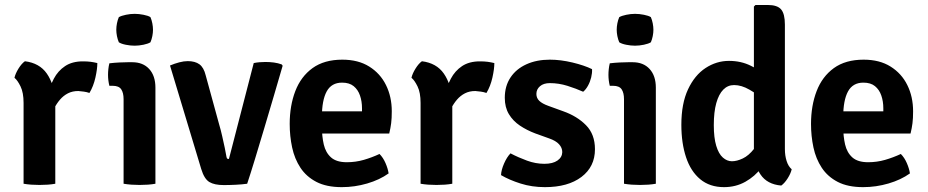

<svg xmlns="http://www.w3.org/2000/svg" viewBox="-20 -756 3818 790"><path d="M380.5 -496.5Q380.5 -472 372.5 -436.5Q364.5 -401 348 -373.5Q336.5 -377.5 325 -379Q313.5 -380.5 302 -381.5Q278 -381.5 259.5 -372Q241 -362.5 227 -346.2Q213 -330 202 -308.5Q191 -287 182.5 -263L166 -284Q168 -322.5 176.2 -361.2Q184.5 -400 201.5 -432.2Q218.5 -464.5 247.8 -484Q277 -503.5 320.5 -503.5Q339 -503.5 352.5 -501.8Q366 -500 380.5 -496.5ZM39.5 -436Q43.5 -453.5 56.2 -474Q69 -494.5 82.5 -504Q142.5 -496.5 172.5 -453.5Q202.5 -410.5 207.5 -343V0Q194 2.5 177 3.8Q160 5 142.5 5Q125.5 5 108.2 3.8Q91 2.5 77 0V-332.5Q77 -375 64.5 -400.5Q52 -426 39.5 -436Z M619.5 0Q606 2.5 588.8 3.8Q571.5 5 554.5 5Q537.5 5 520.2 3.8Q503 2.5 488.5 0V-348Q488.5 -374 478.8 -388.5Q469 -403 443.5 -403H430Q424.5 -425 424.5 -448Q424.5 -459.5 425.8 -471.5Q427 -483.5 430 -495.5Q451 -498 471.8 -499Q492.5 -500 506.5 -500H524Q568.5 -500 594 -472Q619.5 -444 619.5 -395.5ZM458.5 -633.5Q458.5 -646 461.2 -660Q464 -674 469 -685.5Q480 -691.5 498.2 -695.2Q516.5 -699 534 -699Q551.5 -699 570.5 -695.2Q589.5 -691.5 599 -685.5Q604 -674 606.8 -659.8Q609.5 -645.5 609.5 -633.5Q609.5 -621.5 606.8 -607.5Q604 -593.5 599 -582Q589.5 -576 570.5 -572Q551.5 -568 534 -568Q516.5 -568 497.8 -571.8Q479 -575.5 469 -582Q464 -593.5 461.2 -607.5Q458.5 -621.5 458.5 -633.5Z M1024 -496.5Q1036 -499 1048.2 -500Q1060.5 -501 1072 -501Q1089.5 -501 1106.8 -498.8Q1124 -496.5 1139 -491L1143 -485.5Q1127 -429.5 1107.2 -363Q1087.5 -296.5 1067.5 -229Q1047.5 -161.5 1029.2 -101.8Q1011 -42 997 0Q975.5 3 950 4.2Q924.5 5.5 900.5 5.5Q862.5 5.5 841.5 -7Q820.5 -19.5 808 -60.5L679.5 -486.5Q698.5 -494.5 717.5 -499.5Q736.5 -504.5 752.5 -504.5Q782.5 -504.5 800.5 -491.5Q818.5 -478.5 826.5 -445.5L882 -243Q888.5 -221.5 894.2 -196Q900 -170.5 904.8 -147.8Q909.5 -125 912 -110Q913.5 -104 915.5 -103Q917.5 -102 922 -102Z M1255 -206.5V-298H1469.5V-310.5Q1469.5 -339 1461.2 -363Q1453 -387 1435.2 -401.5Q1417.5 -416 1387.5 -416Q1344 -416 1324.2 -379.8Q1304.5 -343.5 1304.5 -275V-235.5Q1304.5 -195 1312.2 -161.5Q1320 -128 1342.2 -108.2Q1364.5 -88.5 1407 -88.5Q1443 -88.5 1476.8 -98.2Q1510.5 -108 1541.5 -122.5Q1556.5 -107.5 1566.2 -85Q1576 -62.5 1579 -42.5Q1542 -16 1490.8 -1Q1439.5 14 1386.5 14Q1323.5 14 1282 -7.5Q1240.5 -29 1216.2 -65.8Q1192 -102.5 1182 -149.2Q1172 -196 1172 -246Q1172 -321 1195 -381Q1218 -441 1266 -475.8Q1314 -510.5 1388.5 -510.5Q1454 -510.5 1499.2 -482.2Q1544.5 -454 1568.2 -406Q1592 -358 1592 -298Q1592 -269 1589.5 -249.2Q1587 -229.5 1581.5 -206.5Z M2014 -496.5Q2014 -472 2006 -436.5Q1998 -401 1981.5 -373.5Q1970 -377.5 1958.5 -379Q1947 -380.5 1935.5 -381.5Q1911.5 -381.5 1893 -372Q1874.5 -362.5 1860.5 -346.2Q1846.5 -330 1835.5 -308.5Q1824.5 -287 1816 -263L1799.5 -284Q1801.5 -322.5 1809.8 -361.2Q1818 -400 1835 -432.2Q1852 -464.5 1881.2 -484Q1910.5 -503.5 1954 -503.5Q1972.5 -503.5 1986 -501.8Q1999.5 -500 2014 -496.5ZM1673 -436Q1677 -453.5 1689.8 -474Q1702.5 -494.5 1716 -504Q1776 -496.5 1806 -453.5Q1836 -410.5 1841 -343V0Q1827.5 2.5 1810.5 3.8Q1793.5 5 1776 5Q1759 5 1741.8 3.8Q1724.5 2.5 1710.5 0V-332.5Q1710.5 -375 1698 -400.5Q1685.5 -426 1673 -436Z M2041.5 -35.5Q2042.5 -57 2054 -83.2Q2065.5 -109.5 2080.5 -125Q2113 -108 2148.5 -95Q2184 -82 2220 -82Q2254.5 -82 2273.8 -95.5Q2293 -109 2293.5 -130Q2293.5 -148 2280.2 -162.5Q2267 -177 2239.5 -186.5L2182.5 -207Q2148 -220 2119.2 -239.2Q2090.5 -258.5 2073.8 -286.5Q2057 -314.5 2057 -353.5Q2057 -402 2080.5 -437.2Q2104 -472.5 2146 -491.5Q2188 -510.5 2242.5 -510.5Q2286.5 -510.5 2335.5 -498.8Q2384.5 -487 2416 -471.5Q2417 -456 2412.5 -437.5Q2408 -419 2399.2 -403.2Q2390.5 -387.5 2379.5 -378.5Q2350.5 -391.5 2314.8 -402.8Q2279 -414 2242.5 -414Q2216.5 -414 2201.8 -401.2Q2187 -388.5 2187 -369.5Q2187 -352.5 2199 -341Q2211 -329.5 2236 -320.5L2298 -298Q2354.5 -278 2391.2 -240.8Q2428 -203.5 2428 -142Q2428 -70 2372.5 -28Q2317 14 2222 14Q2168.5 14 2122 -0.8Q2075.5 -15.5 2041.5 -35.5Z M2678.5 0Q2665 2.5 2647.8 3.8Q2630.5 5 2613.5 5Q2596.5 5 2579.2 3.8Q2562 2.5 2547.5 0V-348Q2547.5 -374 2537.8 -388.5Q2528 -403 2502.5 -403H2489Q2483.5 -425 2483.5 -448Q2483.5 -459.5 2484.8 -471.5Q2486 -483.5 2489 -495.5Q2510 -498 2530.8 -499Q2551.5 -500 2565.5 -500H2583Q2627.5 -500 2653 -472Q2678.5 -444 2678.5 -395.5ZM2517.5 -633.5Q2517.5 -646 2520.2 -660Q2523 -674 2528 -685.5Q2539 -691.5 2557.2 -695.2Q2575.5 -699 2593 -699Q2610.5 -699 2629.5 -695.2Q2648.5 -691.5 2658 -685.5Q2663 -674 2665.8 -659.8Q2668.5 -645.5 2668.5 -633.5Q2668.5 -621.5 2665.8 -607.5Q2663 -593.5 2658 -582Q2648.5 -576 2629.5 -572Q2610.5 -568 2593 -568Q2575.5 -568 2556.8 -571.8Q2538 -575.5 2528 -582Q2523 -593.5 2520.2 -607.5Q2517.5 -621.5 2517.5 -633.5Z M3209.5 -142.5Q3209.5 -116 3216.5 -93.8Q3223.5 -71.5 3237.5 -59.5Q3233.5 -42 3220.8 -22Q3208 -2 3194.5 7.5Q3136.5 2.5 3109.2 -38Q3082 -78.5 3082 -134V-729L3088.5 -735.5H3139Q3178.5 -735.5 3194 -717.2Q3209.5 -699 3209.5 -655ZM2783.5 -242.5Q2783.5 -330 2811 -388.5Q2838.5 -447 2883.2 -476.2Q2928 -505.5 2979.5 -505.5Q3029.5 -505.5 3069.8 -485.2Q3110 -465 3144 -442L3125.5 -345Q3096.5 -368 3063.8 -387Q3031 -406 3000.5 -406Q2974.5 -406 2956 -387.2Q2937.5 -368.5 2927.2 -331.8Q2917 -295 2917 -241.5Q2917 -189 2927 -156Q2937 -123 2954.2 -107.8Q2971.5 -92.5 2991.5 -92.5Q3012 -92.5 3036.2 -104Q3060.5 -115.5 3082.5 -143.5Q3104.5 -171.5 3117 -220L3145.5 -137.5Q3138.5 -100 3112.5 -65.2Q3086.5 -30.5 3047 -8.2Q3007.5 14 2959 14Q2900.5 14 2861.2 -18.5Q2822 -51 2802.8 -109Q2783.5 -167 2783.5 -242.5Z M3400 -206.5V-298H3614.5V-310.5Q3614.5 -339 3606.2 -363Q3598 -387 3580.2 -401.5Q3562.5 -416 3532.5 -416Q3489 -416 3469.2 -379.8Q3449.5 -343.5 3449.5 -275V-235.5Q3449.5 -195 3457.2 -161.5Q3465 -128 3487.2 -108.2Q3509.5 -88.5 3552 -88.5Q3588 -88.5 3621.8 -98.2Q3655.5 -108 3686.5 -122.5Q3701.5 -107.5 3711.2 -85Q3721 -62.5 3724 -42.5Q3687 -16 3635.8 -1Q3584.5 14 3531.5 14Q3468.5 14 3427 -7.5Q3385.5 -29 3361.2 -65.8Q3337 -102.5 3327 -149.2Q3317 -196 3317 -246Q3317 -321 3340 -381Q3363 -441 3411 -475.8Q3459 -510.5 3533.5 -510.5Q3599 -510.5 3644.2 -482.2Q3689.5 -454 3713.2 -406Q3737 -358 3737 -298Q3737 -269 3734.5 -249.2Q3732 -229.5 3726.5 -206.5Z"/></svg>

Font: Signika SemiBold
Style: Regular
Weight: 600
Designer: Anna Giedry
Foundry: Anna Giedry
Version: Version 2.001